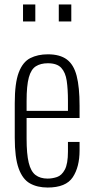

<svg xmlns="http://www.w3.org/2000/svg" viewBox="-20 -830 419 859"><path d="M193 9Q147 9 114 -9.5Q81 -28 63.5 -76.5Q46 -125 46 -214V-368Q46 -459 64 -506Q82 -553 115.5 -570Q149 -587 194 -587Q248 -587 279 -564Q310 -541 323 -490.5Q336 -440 336 -357V-302H99V-210Q99 -141 108.5 -102Q118 -63 139 -47Q160 -31 193 -31Q214 -31 235 -38Q256 -45 270 -71Q284 -97 284 -152V-195H336V-157Q336 -83 305.5 -37Q275 9 193 9ZM99 -334H284V-379Q284 -431 278.5 -468.5Q273 -506 254 -526.5Q235 -547 194 -547Q162 -547 140.5 -533.5Q119 -520 109 -483.5Q99 -447 99 -378ZM243 -734V-810H299V-734ZM83 -734V-810H138V-734Z"/></svg>

Font: Oswald ExtraLight
Style: Regular
Weight: 250
Designer: Vernon Adams
Foundry: Vernon Adams
Version: Version 4.100; ttfautohint (v1.8.1.43-b0c9)